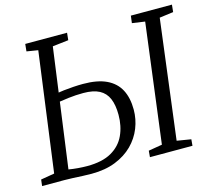

<svg xmlns="http://www.w3.org/2000/svg" viewBox="-106 -872 1120 1007"><g transform="rotate(-15 454.0 -369.0)"><path d="M272 5Q251 5 224.2 3.8Q197.5 2.5 171.2 1.2Q145 0 124.5 0H4L8 -34.5L82 -47L169 -693.5L107.5 -703.5L111.5 -743H338.5L334.5 -703.5L248 -693.5L160 -48.5Q182.5 -44.5 210.2 -42.2Q238 -40 260 -40Q342.5 -40 392.5 -68.8Q442.5 -97.5 465.2 -146.8Q488 -196 488 -257.5Q488 -311 473 -346Q458 -381 425.5 -398.2Q393 -415.5 338.5 -415.5Q298 -415.5 259.2 -410.8Q220.5 -406 195.5 -402L200.5 -448Q219 -452.5 244.5 -455.5Q270 -458.5 297.5 -460.2Q325 -462 349.5 -462Q427.5 -462 476.5 -438.8Q525.5 -415.5 548.8 -371.2Q572 -327 572 -263.5Q572 -211.5 552.8 -163.2Q533.5 -115 495.8 -77.2Q458 -39.5 402 -17.2Q346 5 272 5ZM589.5 0 592.5 -34.5 667 -47 749.5 -693.5 680 -703.5 685 -743H908L904 -703.5L828.5 -693.5L747 -47L823.5 -34.5L820.5 0Z"/></g></svg>

Font: Merriweather 20pt Light
Style: Italic
Weight: 300
Italic angle: -7.8°
Version: Version 2.101